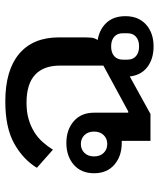

<svg xmlns="http://www.w3.org/2000/svg" viewBox="44 -646 613 742"><g transform="rotate(-90 351.0 -274.5)"><path d="M543 12Q495 12 463.5 -12Q432 -36 427 -80L282 0H178V-111H170Q119 -111 86 -139.5Q53 -168 53 -218Q53 -268 86 -296.5Q119 -325 170 -325Q221 -325 254 -296.5Q287 -268 287 -218V-86H292L469 -182V-350Q469 -413 433.5 -446Q398 -479 325 -479Q290 -479 262.5 -471Q235 -463 213 -449.5Q191 -436 174 -417Q157 -398 144 -377L74 -439Q107 -493 168.5 -527Q230 -561 330 -561Q451 -561 514.5 -507.5Q578 -454 578 -354V-252Q578 -241 577 -229Q576 -217 568 -204Q610 -197 635 -169.5Q660 -142 660 -97Q660 -46 627.5 -17Q595 12 543 12ZM543 -44Q567 -44 580.5 -56Q594 -68 594 -89V-107Q594 -128 580.5 -140Q567 -152 543 -152Q519 -152 505.5 -140Q492 -128 492 -107V-89Q492 -68 505.5 -56Q519 -44 543 -44ZM166 -167Q187 -167 200.5 -181Q214 -195 214 -218Q214 -241 200.5 -255Q187 -269 166 -269Q145 -269 131.5 -255Q118 -241 118 -218Q118 -195 131.5 -181Q145 -167 166 -167Z"/></g></svg>

Font: IBM Plex Sans Thai Looped Medium
Style: Regular
Weight: 500
Designer: Mike Abbink, Paul van der Laan, Pieter van Rosmalen, Ben Mitchell, Mark Frömberg
Foundry: Bold Monday
Version: Version 1.1